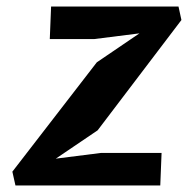

<svg xmlns="http://www.w3.org/2000/svg" viewBox="-20 -570 578 590"><path d="M290 -100H476.5L472.5 0H27.5L18 -42.5L277.5 -378.5L408.5 -467.5L270 -450H133L137 -550H528.5L537.5 -508.5L280 -169.5L151.5 -82.5Z"/></svg>

Font: B612
Style: Bold Italic
Weight: 700
Italic angle: -10°
Designer: Nicolas Chauveau, Thomas Paillot, Jonathan Favre-Lamarine, Jean-Luc Vinot
Foundry: AIRBUS
Version: Version 1.008